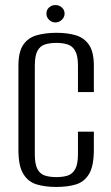

<svg xmlns="http://www.w3.org/2000/svg" viewBox="-20 -729 439 761"><path d="M203 12Q159 12 125.5 2Q92 -8 72.5 -39.5Q53 -71 53 -135V-468Q53 -524 72.5 -552Q92 -580 126.5 -589.5Q161 -599 204 -599Q248 -599 281 -589Q314 -579 333 -551Q352 -523 352 -468V-364H289V-469Q289 -508 278 -527.5Q267 -547 247.5 -553Q228 -559 203 -559Q178 -559 158.5 -553Q139 -547 128.5 -527.5Q118 -508 118 -469V-118Q118 -78 128.5 -58.5Q139 -39 158.5 -33Q178 -27 203 -27Q229 -27 248 -33Q267 -39 278 -58.5Q289 -78 289 -118V-207H352V-136Q352 -71 333 -39.5Q314 -8 281 2Q248 12 203 12ZM200 -640Q185 -640 174.5 -650.5Q164 -661 164 -675Q164 -690 174.5 -699.5Q185 -709 200 -709Q214 -709 225 -699.5Q236 -690 236 -675Q236 -661 225 -650.5Q214 -640 200 -640Z"/></svg>

Font: Alumni Sans
Style: Regular
Weight: 400
Designer: Robert E. Leuschke
Foundry: Robert E. Leuschke
Version: Version 1.018